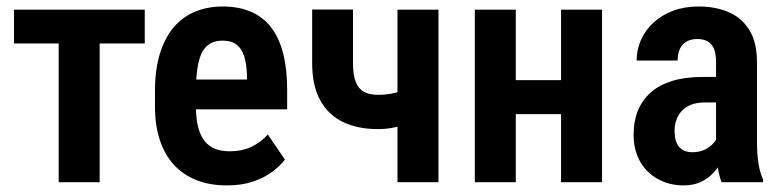

<svg xmlns="http://www.w3.org/2000/svg" viewBox="-20 -558 2393 588"><path d="M285.2 -528.3V0H159.7V-528.3ZM423.3 -528.3V-424.8H22.9V-528.3Z M675.3 9.8Q622.6 9.8 581.8 -6.3Q541 -22.5 512.7 -53.2Q484.4 -84 469.5 -128.9Q454.6 -173.8 454.6 -231.9V-279.3Q454.6 -345.2 469.7 -393.8Q484.9 -442.4 512 -474.4Q539.1 -506.3 577.4 -522.2Q615.7 -538.1 662.1 -538.1Q711.9 -538.1 749.3 -521.7Q786.6 -505.4 811 -473.1Q835.4 -440.9 847.4 -393.3Q859.4 -345.7 859.4 -283.2V-223.1H510.7V-314.5H736.3V-326.7Q735.4 -360.8 728 -384.8Q720.7 -408.7 704.8 -421.1Q689 -433.6 661.6 -433.6Q640.1 -433.6 624.5 -425Q608.9 -416.5 599.4 -398.7Q589.8 -380.9 585 -351.3Q580.1 -321.8 580.1 -279.3V-231.9Q580.1 -194.3 586.9 -168.2Q593.8 -142.1 606.9 -125.7Q620.1 -109.4 639.2 -102.1Q658.2 -94.7 683.6 -94.7Q721.7 -94.7 750.5 -108.6Q779.3 -122.6 800.3 -146L852.5 -69.3Q838.4 -50.3 814 -32Q789.6 -13.7 755.1 -2Q720.7 9.8 675.3 9.8Z M1322.8 -528.3V0H1197.3V-528.3ZM1266.1 -299.3V-194.3Q1250 -185.5 1228.8 -178.5Q1207.5 -171.4 1184.1 -167Q1160.6 -162.6 1137.2 -162.6Q1076.2 -162.6 1031 -184.1Q985.8 -205.6 960.9 -250.5Q936 -295.4 936 -364.7V-528.8H1061V-364.7Q1061 -328.1 1069.6 -306.9Q1078.1 -285.6 1095 -276.6Q1111.8 -267.6 1137.2 -267.6Q1160.2 -267.6 1180.2 -271.5Q1200.2 -275.4 1220.9 -282.5Q1241.7 -289.6 1266.1 -299.3Z M1735.8 -312.5V-208.5H1521.5V-312.5ZM1559.6 -528.3V0H1434.1V-528.3ZM1823.7 -528.3V0H1698.2V-528.3Z M2172.9 -114.3V-368.2Q2172.9 -394 2166.3 -409.2Q2159.7 -424.3 2147 -431.4Q2134.3 -438.5 2115.7 -438.5Q2095.7 -438.5 2082 -430.4Q2068.4 -422.4 2061.8 -407.5Q2055.2 -392.6 2055.2 -372.6H1929.7Q1929.7 -405.8 1942.9 -435.5Q1956.1 -465.3 1981 -488.5Q2005.9 -511.7 2041 -524.9Q2076.2 -538.1 2119.6 -538.1Q2171.4 -538.1 2211.7 -520.8Q2252 -503.4 2275.1 -465.6Q2298.3 -427.7 2298.3 -366.7V-125.5Q2298.3 -85 2303 -56.6Q2307.6 -28.3 2316.9 -8.3V0H2189.9Q2181.6 -20.5 2177.2 -52Q2172.9 -83.5 2172.9 -114.3ZM2189 -322.3 2189.5 -244.1H2136.7Q2114.7 -244.1 2097.9 -237.8Q2081.1 -231.4 2069.3 -219.7Q2057.6 -208 2051.8 -191.9Q2045.9 -175.8 2045.9 -156.7Q2045.9 -134.8 2052.2 -120.4Q2058.6 -106 2070.8 -98.9Q2083 -91.8 2100.6 -91.8Q2125.5 -91.8 2143.8 -102.5Q2162.1 -113.3 2171.6 -128.2Q2181.2 -143.1 2178.7 -156.2L2207 -105.5Q2202.1 -87.4 2191.9 -67.4Q2181.6 -47.4 2165.8 -29.8Q2149.9 -12.2 2127.2 -1.2Q2104.5 9.8 2073.7 9.8Q2030.3 9.8 1995.4 -9.3Q1960.4 -28.3 1940.4 -63.2Q1920.4 -98.1 1920.4 -147Q1920.4 -187 1933.6 -219.2Q1946.8 -251.5 1972.4 -274.4Q1998 -297.4 2037.6 -309.8Q2077.1 -322.3 2130.4 -322.3Z"/></svg>

Font: Roboto Condensed SemiBold
Style: Regular
Weight: 600
Designer: Christian Robertson
Foundry: Google
Version: Version 3.008; 2023